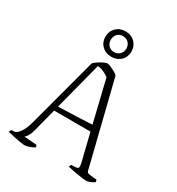

<svg xmlns="http://www.w3.org/2000/svg" viewBox="-221 -1101 1142 1239"><g transform="rotate(30 350.0 -481.5)"><path d="M151 0Q141 0 118.5 -3.5Q96 -7 70 -12.5Q44 -18 21 -24Q21 -30 24.5 -35.5Q28 -41 31 -43H47Q67 -43 88.5 -72.5Q110 -102 124 -155L263 -675Q275 -687 293 -698.5Q311 -710 328 -717.5Q345 -725 353 -725Q361 -725 377 -718Q393 -711 410 -701.5Q427 -692 435 -684L587 -70Q589 -58 593.5 -52.5Q598 -47 613 -45L663 -40Q665 -39 667 -33Q669 -27 669 -24Q658 -15 639.5 -7.5Q621 0 610 0Q598 0 569.5 -4Q541 -8 512.5 -13.5Q484 -19 470 -23Q470 -31 472.5 -35Q475 -39 477 -41H488Q517 -41 525.5 -47.5Q534 -54 524 -93L476 -289H205L162 -123Q155 -92 143.5 -73Q132 -54 124 -48L215 -41Q217 -40 219 -36Q221 -32 221 -24Q206 -14 184.5 -7Q163 0 151 0ZM214 -324Q282 -326 349.5 -328.5Q417 -331 465 -334L390 -645Q374 -657 351 -667.5Q328 -678 306 -679ZM350 -774Q308 -774 280.5 -800.5Q253 -827 253 -868Q253 -909 280.5 -936Q308 -963 350 -963Q392 -963 419.5 -936Q447 -909 447 -868Q447 -827 419.5 -800.5Q392 -774 350 -774ZM350 -809Q376 -809 392.5 -826Q409 -843 409 -868Q409 -894 392.5 -911Q376 -928 350 -928Q325 -928 309 -911Q293 -894 293 -868Q293 -843 309 -826Q325 -809 350 -809Z"/></g></svg>

Font: Texturina 72pt Thin
Style: Regular
Weight: 100
Designer: Guillermo Torres Carreño
Foundry: Omnibus-Type
Version: Version 1.002; ttfautohint (v1.8.3)